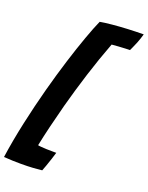

<svg xmlns="http://www.w3.org/2000/svg" viewBox="-276 -930 991 1288"><g transform="rotate(20 219.0 -286.0)"><path d="M41 263Q13 263 -17.5 262Q-48 261 -81 258.5Q-63.5 135.5 -34.2 1.5Q-5 -132.5 29.5 -261Q61.5 -380 95 -487Q128.5 -594 158.8 -678Q189 -762 212 -813Q248 -819.5 298.2 -824.2Q348.5 -829 405.5 -831.8Q462.5 -834.5 518.5 -835Q510 -803 496.5 -769Q487 -746 479 -728.5Q471 -711 468 -704.5Q459.5 -704.5 437 -703.5Q414.5 -702.5 387.5 -700.8Q360.5 -699 339.5 -697Q293 -575 253 -448Q213 -321 180.5 -200.5Q158 -115.5 139 -36.8Q120 42 107 106Q114 108 130 109.2Q146 110.5 167.5 111.5Q184 112 205.5 112.2Q227 112.5 239 112.5Q233.5 131.5 224.2 160Q215 188.5 205.5 215Q196 241.5 190.5 255Q166.5 258 128.2 260.5Q90 263 41 263Z"/></g></svg>

Font: Grandstander ExtraBold
Style: Italic
Weight: 800
Italic angle: -15°
Designer: Tyler Finck
Foundry: Etcetera Type Co
Version: Version 1.200; ttfautohint (v1.8.3)